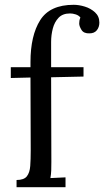

<svg xmlns="http://www.w3.org/2000/svg" viewBox="-20 -780 434 800"><path d="M107 -521Q107 -632 147.5 -696Q188 -760 287 -760Q309 -760 333.5 -752.5Q358 -745 376 -728.5Q394 -712 394 -686Q394 -667 383.5 -654Q373 -641 353 -641Q329 -640 319.5 -655.5Q310 -671 310 -682Q310 -688 311 -694Q312 -700 315 -707Q308 -716 295.5 -720Q283 -724 272 -724Q241 -724 224 -706Q207 -688 200 -661Q193 -634 193 -605V-500H328V-461L193 -458L194 -106Q194 -86 193.5 -70.5Q193 -55 190 -38Q206 -39 221.5 -39.5Q237 -40 253 -41V0H49V-30Q80 -30 92 -45.5Q104 -61 106 -88.5Q108 -116 108 -152L107 -457L25 -455V-500H107Z"/></svg>

Font: Lora
Style: Regular
Weight: 400
Designer: Olga Karpushina, Alexei Vanyashin (Cyrillic)
Foundry: Cyreal
Version: Version 3.005; ttfautohint (v1.8.4.7-5d5b)